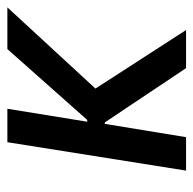

<svg xmlns="http://www.w3.org/2000/svg" viewBox="-22 -516 537 534"><g transform="rotate(-90 247.0 -248.5)"><path d="M40 0 119 -497H212L176 -275H181L378 -497H494L258 -241L252 -277L431 0H325L174 -226H170L133 0Z"/></g></svg>

Font: Nunito Sans 7pt Condensed Medium
Style: Italic
Weight: 500
Width: 3
Italic angle: -9°
Designer: Vernon Adams
Foundry: Vernon Adams
Version: Version 3.101;gftools[0.9.27]